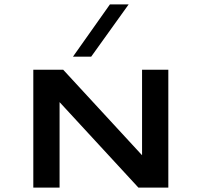

<svg xmlns="http://www.w3.org/2000/svg" viewBox="-20 -855 919 875"><path d="M395.5 -596.7H312.5L481 -835H566.4ZM610.8 0 251.5 -389.6V0H131.8V-537.1H268.1L627.4 -147.5V-537.1H747.1V0Z"/></svg>

Font: Squarish Sans CT
Style: RegularSC
Weight: 400
Version: Version 0.9